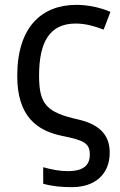

<svg xmlns="http://www.w3.org/2000/svg" viewBox="-20 -566 496 791"><path d="M277 205C371 205 432 152 432 63C432 -2 399 -52 301 -74C173 -103 141 -135 141 -254C141 -394 185 -469 292 -469C334 -469 373 -457 407 -444L435 -517C399 -533 347 -546 295 -546C152 -546 51 -455 51 -253C51 -87 132 -27 237 -6C325 12 350 23 350 71C350 113 326 139 260 139C225 139 195 133 158 123V191C197 202 236 205 277 205Z"/></svg>

Font: Noto Sans Thai
Style: Regular
Weight: 400
Designer: Monotype Design Team
Foundry: Monotype Imaging Inc.
Version: Version 1.901